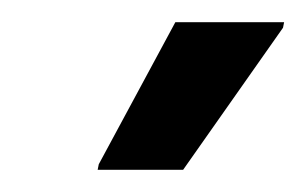

<svg xmlns="http://www.w3.org/2000/svg" viewBox="-20 -729 276 173"><path d="M68 -576 69 -581 138 -709H236L235 -704L145 -576Z"/></svg>

Font: Saira Condensed Medium
Style: Italic
Weight: 500
Width: 3
Italic angle: -12°
Designer: Hector Gatti with collaboration of the Omnibus-Type team
Foundry: Omnibus-Type
Version: Version 1.101